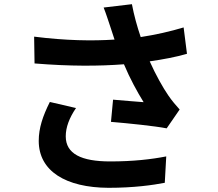

<svg xmlns="http://www.w3.org/2000/svg" viewBox="-20 -838 1040 917"><path d="M343 -322 218 -351C184 -283 165 -226 165 -165C165 -21 294 58 498 59C620 59 710 46 767 35L774 -91C703 -77 615 -67 506 -67C369 -67 294 -103 294 -187C294 -230 311 -275 343 -322ZM143 -663 145 -535C316 -521 453 -522 572 -531C600 -464 636 -398 666 -350C635 -352 569 -358 520 -362L510 -256C594 -249 720 -236 776 -225L838 -315C820 -335 801 -357 784 -382C759 -418 724 -480 695 -545C758 -554 822 -566 873 -581L857 -707C794 -688 724 -672 652 -661C635 -711 620 -765 610 -818L475 -802C488 -769 499 -733 507 -710L527 -649C421 -642 293 -644 143 -663Z"/></svg>

Font: Noto Sans JP
Style: Bold
Weight: 700
Designer: Ryoko NISHIZUKA 西塚涼子 (kana, bopomofo & ideographs); Paul D. Hunt (Latin, Greek & Cyrillic); Sandoll Communications 산돌커뮤니
Foundry: Adobe
Version: Version 2.004;hotconv 1.0.118;makeotfexe 2.5.65603